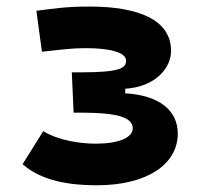

<svg xmlns="http://www.w3.org/2000/svg" viewBox="-20 -547 626 577"><path d="M271.5 9.8C419.4 9.8 514.2 -51.8 514.2 -145.5C514.2 -212.9 461.9 -260.3 356.4 -266.6V-280.3C446.8 -286.1 494.1 -342.3 494.1 -394C494.1 -486.3 398.9 -527.3 249 -527.3C177.2 -527.3 140.1 -521 89.4 -514.6L106 -391.6C163.6 -397.5 192.4 -402.3 238.3 -402.3C308.1 -402.3 358.9 -390.1 358.9 -364.7C358.9 -342.3 340.8 -329.6 223.1 -329.6H195.8L201.2 -208.5H221.7C337.9 -208.5 378.9 -192.9 378.9 -161.1C378.9 -133.3 336.4 -115.2 267.6 -115.2C220.7 -115.2 155.8 -125 109.9 -152.8L47.9 -53.7C105 -2.9 189 9.8 271.5 9.8Z"/></svg>

Font: Cascadia Mono NF
Style: Bold
Weight: 700
Monospace: yes
Designer: Aaron Bell
Foundry: Saja Typeworks
Version: Version 2404.023